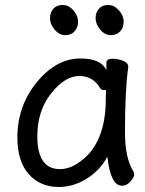

<svg xmlns="http://www.w3.org/2000/svg" viewBox="-20 -727 584 771"><path d="M220.2 -47.9Q262.2 -47.9 303.2 -79.1Q404.8 -152.8 404.8 -330.1L405.8 -365.2H397Q388.2 -365.2 382.8 -372.1Q354 -421.9 297.9 -421.9Q241.2 -421.9 185.5 -352.1Q129.9 -282.2 129.9 -180.2Q129.9 -47.9 220.2 -47.9ZM216.8 23.9Q141.1 23.9 95.5 -27.6Q49.8 -79.1 49.8 -174.8Q49.8 -301.8 127.9 -397Q206.1 -492.2 303.2 -492.2Q384.8 -492.2 407.2 -445.8V-475.1Q407.2 -491.2 432.1 -491.2Q452.1 -491.2 473.6 -483.2Q495.1 -475.1 495.1 -458Q481.9 -368.2 481.9 -194.8Q481.9 -91.8 516.1 -38.1Q519 -32.2 519 -24.9Q519 -16.1 503.9 1.5Q488.8 19 470.2 19Q423.8 19 411.1 -98.1Q382.8 -43.9 328.9 -10Q274.9 23.9 216.8 23.9ZM279.5 -601.1Q265.6 -585.9 241.7 -585.9Q217.8 -585.9 199.2 -608.4Q180.7 -630.9 180.7 -653.8Q180.7 -676.8 194.1 -691.9Q207.5 -707 231.7 -707Q255.9 -707 274.7 -685.5Q293.5 -664.1 293.5 -640.1Q293.5 -616.2 279.5 -601.1ZM462.6 -601.1Q448.7 -585.9 424.8 -585.9Q400.9 -585.9 382.3 -608.4Q363.8 -630.9 363.8 -653.8Q363.8 -676.8 377.2 -691.9Q390.6 -707 414.6 -707Q438.5 -707 457.5 -685.5Q476.6 -664.1 476.6 -640.1Q476.6 -616.2 462.6 -601.1Z"/></svg>

Font: LXGW WenKai Screen
Style: Regular
Weight: 400
Designer: LXGW / Fontworks Inc.
Foundry: LXGW / Fontworks Inc.
Version: Version 1.510;January 18,2025